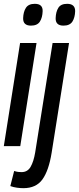

<svg xmlns="http://www.w3.org/2000/svg" viewBox="-22 -764 413 1004"><path d="M160 -744Q202 -744 201 -706Q200 -672 186.5 -651Q173 -630 140 -630Q98 -630 99 -669Q100 -702 113.5 -723Q127 -744 160 -744ZM-2 0 83 -539H169L84 0ZM329 -744Q371 -744 371 -706Q370 -672 356.5 -651Q343 -630 310 -630Q268 -630 269 -669Q270 -702 283 -723Q296 -744 329 -744ZM339 -539 248 35Q233 128 200 174Q167 220 100 220Q85 220 66.5 217.5Q48 215 32 209L52 130Q64 134 73 135Q82 136 91 136Q122 136 138 108.5Q154 81 162 33L253 -539Z"/></svg>

Font: Georama Condensed Medium
Style: Italic
Weight: 500
Width: 3
Italic angle: -9°
Designer: Jean-Baptiste Levee
Foundry: Production Type
Version: Version 1.000